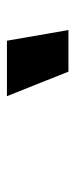

<svg xmlns="http://www.w3.org/2000/svg" viewBox="144 -922 213 540"><g transform="rotate(-90 250.0 -651.5)"><path d="M406 -738 436 -565H319L250 -738Z"/></g></svg>

Font: Kantumruy Pro
Style: Italic
Weight: 400
Italic angle: -13°
Designer: Sovichet Tep
Foundry: Sovichet Tep
Version: Version 1.002